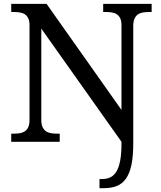

<svg xmlns="http://www.w3.org/2000/svg" viewBox="-20 -734 833 994"><path d="M518.1 240.2H495.1V192.9H508.8Q533.2 192.9 551.8 183.8Q570.3 174.8 583 153.6Q595.7 132.3 602.3 96.9Q608.9 61.5 608.9 8.8V0L193.8 -585.9V-113.8Q193.8 -90.3 200.4 -76.2Q207 -62 218 -54.4Q229 -46.9 244.1 -44.4Q259.3 -42 275.9 -42H289.1V0H38.1V-42H50.8Q67.9 -42 82.8 -44.4Q97.7 -46.9 108.9 -54.4Q120.1 -62 126.5 -76.2Q132.8 -90.3 132.8 -113.8V-604Q132.8 -626 126.2 -639.4Q119.6 -652.8 108.4 -660.2Q97.2 -667.5 82.3 -669.7Q67.4 -671.9 50.8 -671.9H38.1V-713.9H221.2L608.9 -165V-604Q608.9 -626 602.3 -639.4Q595.7 -652.8 584.5 -660.2Q573.2 -667.5 558.3 -669.7Q543.5 -671.9 526.9 -671.9H514.2V-713.9H765.1V-671.9H752Q735.4 -671.9 720.2 -669.4Q705.1 -667 694.1 -659.4Q683.1 -651.9 676.5 -637.7Q669.9 -623.5 669.9 -600.1V7.8Q669.9 75.2 660.4 119.9Q650.9 164.6 631.8 191.2Q612.8 217.8 584.5 229Q556.2 240.2 518.1 240.2Z"/></svg>

Font: Droid-TTFautohint Serif
Style: Regular
Weight: 400
Foundry: Ascender Corporation
Version: Version 1.00; ttfautohint (v1.00rc1.4-1a1c-dirty) -l 8 -r 50